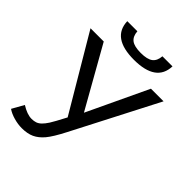

<svg xmlns="http://www.w3.org/2000/svg" viewBox="-238 -950 1076 1076"><g transform="rotate(45 300.0 -412.0)"><path d="M132.8 9.8Q102.5 9.8 69.6 0.5Q36.6 -8.8 14.2 -24.4L53.7 -94.7Q99.6 -65.9 134.8 -65.9Q153.3 -65.9 167.5 -70.8Q181.6 -75.7 194.8 -88.6Q208 -101.6 221.9 -123Q235.8 -144.5 272.5 -214.8L9.8 -658.7H114.7L318.4 -297.9L488.8 -658.7H588.9L329.1 -155.3Q291 -81.1 264.6 -49.8Q238.3 -18.6 207.8 -4.4Q177.2 9.8 132.8 9.8ZM306.6 -705.6Q131.8 -705.6 127.4 -832.5H207.5Q210 -794.9 232.4 -777.3Q254.9 -759.8 306.6 -759.8Q357.9 -759.8 380.6 -777.3Q403.3 -794.9 405.8 -832.5H485.8Q481.4 -705.6 306.6 -705.6Z"/></g></svg>

Font: Courier New
Style: Regular
Weight: 400
Designer: Steve Matteson
Foundry: Ascender Corporation
Version: Version 2.00.3